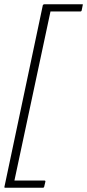

<svg xmlns="http://www.w3.org/2000/svg" viewBox="-36 -770 410 905"><path d="M172 111Q170 115 167 115H-11Q-14 115 -15 113.5Q-16 112 -15 110L166 -746Q169 -750 173 -750H351Q354 -750 354.5 -749.5Q355 -749 354 -746L349 -721Q348 -718 346.5 -717Q345 -716 344 -716H202L32 81H174Q176 81 177 82Q178 83 178 86Z"/></svg>

Font: Glory ExtraLight
Style: Italic
Weight: 250
Italic angle: -12°
Version: Version 1.011